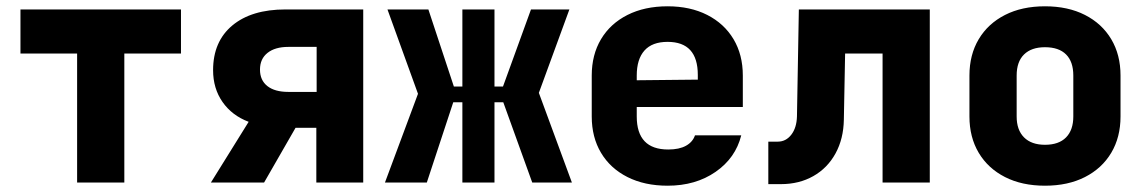

<svg xmlns="http://www.w3.org/2000/svg" viewBox="-20 -580 3640 610"><path d="M375 0H225V-410H45V-550H555V-410H375Z M770 -193Q717 -213 687 -256Q657 -299 657 -357Q657 -448 718 -499Q779 -550 887 -550H1134V0H985V-174H919L819 0H650ZM986 -288V-431H896Q854 -431 830 -412Q806 -393 806 -359Q806 -325 829.5 -306.5Q853 -288 896 -288Z M1336 0H1203L1308 -282L1211 -550H1341L1422 -305H1449V-550H1551V-305H1578L1667 -550H1789L1692 -285L1797 0H1671L1579 -255H1551V0H1449V-255H1420Z M2340 -240H2003V-210Q2003 -105 2103 -105Q2138 -105 2159.5 -117Q2181 -129 2188 -150H2335Q2317 -78 2253.5 -34Q2190 10 2101 10Q2028 10 1973.5 -17.5Q1919 -45 1889.5 -94.5Q1860 -144 1860 -210V-340Q1860 -406 1889.5 -455.5Q1919 -505 1973.5 -532.5Q2028 -560 2101 -560Q2173 -560 2227 -532.5Q2281 -505 2310.5 -455.5Q2340 -406 2340 -340ZM2003 -325 2197 -327V-342Q2197 -447 2101 -447Q2052 -447 2027.5 -419.5Q2003 -392 2003 -340Z M2421 5V-130H2451Q2477 -130 2494 -152Q2511 -174 2512 -210L2518 -550H2934V0H2784V-410H2665L2661 -200Q2660 -139 2634.5 -92.5Q2609 -46 2564 -20.5Q2519 5 2461 5Z M3060 -210V-340Q3060 -406 3089.5 -455.5Q3119 -505 3173 -532.5Q3227 -560 3300 -560Q3373 -560 3427 -532.5Q3481 -505 3510.5 -455.5Q3540 -406 3540 -340V-210Q3540 -144 3510.5 -94.5Q3481 -45 3427 -17.5Q3373 10 3300 10Q3227 10 3173 -17.5Q3119 -45 3089.5 -94.5Q3060 -144 3060 -210ZM3390 -210V-340Q3390 -384 3367 -407Q3344 -430 3300 -430Q3257 -430 3233.5 -407Q3210 -384 3210 -340V-210Q3210 -167 3233.5 -143.5Q3257 -120 3300 -120Q3344 -120 3367 -143.5Q3390 -167 3390 -210Z"/></svg>

Font: JetBrains Mono Extra Bold
Style: Regular
Weight: 800
Monospace: yes
Designer: Philipp Nurullin, Konstantin Bulenkov
Foundry: JetBrains
Version: 2.002